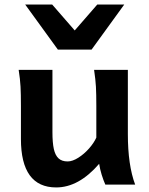

<svg xmlns="http://www.w3.org/2000/svg" viewBox="-20 -801 648 833"><path d="M410.2 -90.3Q321.8 12.2 223.6 12.2Q147.5 12.2 109.1 -40.5Q70.8 -93.3 70.8 -197.8V-341.8Q70.8 -393.1 69.1 -425Q67.4 -457 61 -498H207.5V-227.1Q207.5 -181.6 213.6 -154.3Q219.7 -127 234.1 -113.8Q248.5 -100.6 273.4 -100.6Q294.4 -100.6 319.8 -116.7Q345.2 -132.8 366.5 -157Q387.7 -181.2 397.9 -204.1V-341.8Q397.9 -394 396.2 -424.8Q394.5 -455.6 388.2 -498H534.7V-219.7Q534.7 -84.5 566.4 0H437Q428.7 -18.6 421.1 -43Q413.6 -67.4 410.2 -90.3ZM206.5 -781.2 304.2 -668.9 401.9 -781.2H519L377.4 -585.9H231L89.4 -781.2Z"/></svg>

Font: Lesson One
Style: Bold
Weight: 700
Designer: But Ko, Victor Gaultney, Annie Olsen, Julie Remington, Don Collingsworth, Eric Hays, Becca Hirsbrunner
Version: Version 1.100